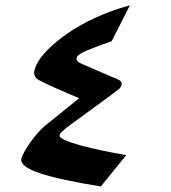

<svg xmlns="http://www.w3.org/2000/svg" viewBox="-20 -667 626 701"><path d="M269 -308.6Q247.1 -317.9 223.4 -327.9Q199.7 -337.9 179 -347.2Q158.2 -356.4 142.1 -364.3Q126 -372.1 118.7 -376.5Q110.4 -382.3 106.7 -390.4Q103 -398.4 105.5 -408.2Q111.8 -438 141.1 -471.4Q170.4 -504.9 220.7 -541Q270.5 -576.2 330.3 -603.3Q390.1 -630.4 454.1 -647.5L387.7 -516.6Q328.6 -496.1 295.4 -481.9Q262.2 -467.8 259.8 -455.6Q256.8 -443.4 276.9 -434.6L394.5 -383.8Q399.4 -382.3 405 -379.9Q410.6 -377.4 415.3 -374.5Q419.9 -371.6 422.6 -367.9Q425.3 -364.3 424.3 -360.4Q423.3 -355 421.6 -351.6Q419.9 -348.1 418 -345.2Q415.5 -343.8 407.5 -336.9Q399.4 -330.1 384.8 -319.3L221.7 -200.2Q213.4 -191.9 206.3 -186.3Q199.2 -180.7 197.8 -173.3Q195.8 -165 217.3 -155.5Q238.8 -146 273.9 -136.2Q309.1 -126.5 353 -117.4Q397 -108.4 440.9 -100.6L348.1 13.7Q197.3 -10.3 124.5 -34.9Q51.8 -59.6 58.1 -87.4Q60.1 -97.2 69.3 -113.8Q78.6 -130.4 92 -149.2Q105.5 -168 121.3 -185.5Q137.2 -203.1 151.9 -213.9Z"/></svg>

Font: XB Zar
Style: Bold Italic
Weight: 700
Italic angle: -12°
Designer: Behnam
Foundry: Irmug
Version: Version 8.005 2009